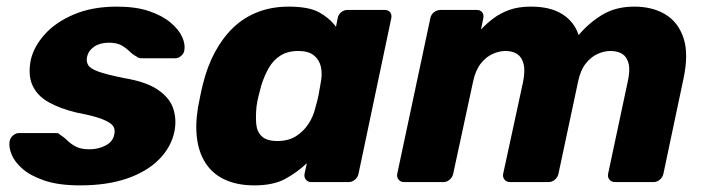

<svg xmlns="http://www.w3.org/2000/svg" viewBox="-20 -550 2135 580"><path d="M222 10Q157 10 114.5 -4.5Q72 -19 48 -40Q24 -61 15 -83.5Q6 -106 9 -123Q11 -134 19.5 -141Q28 -148 37 -148H151Q154 -148 156.5 -147Q159 -146 161 -143Q173 -136 183.5 -125.5Q194 -115 209.5 -107Q225 -99 250 -99Q277 -99 299 -110.5Q321 -122 325 -143Q329 -159 321.5 -169.5Q314 -180 289 -190Q264 -200 211 -210Q161 -222 126.5 -241.5Q92 -261 78 -292.5Q64 -324 73 -369Q82 -409 115 -446Q148 -483 203.5 -506.5Q259 -530 333 -530Q390 -530 430 -516.5Q470 -503 495 -482Q520 -461 530 -439Q540 -417 537 -399Q536 -389 527.5 -381.5Q519 -374 510 -374H406Q402 -374 398.5 -375.5Q395 -377 393 -379Q381 -385 371 -395Q361 -405 347 -413Q333 -421 309 -421Q282 -421 264.5 -409Q247 -397 243 -378Q240 -365 246 -354Q252 -343 276.5 -334Q301 -325 355 -314Q422 -303 457.5 -278.5Q493 -254 503.5 -221.5Q514 -189 507 -153Q497 -105 460 -68Q423 -31 363 -10.5Q303 10 222 10Z M748 10Q700 10 663.5 -5.5Q627 -21 605 -51.5Q583 -82 576 -125.5Q569 -169 578 -225Q582 -245 585 -260.5Q588 -276 593 -296Q606 -349 629 -392Q652 -435 684 -466Q716 -497 758.5 -513.5Q801 -530 852 -530Q913 -530 944.5 -512.5Q976 -495 995 -469L1000 -495Q1002 -506 1010.5 -513Q1019 -520 1030 -520H1142Q1153 -520 1158.5 -513Q1164 -506 1162 -495L1063 -25Q1061 -15 1052.5 -7.5Q1044 0 1033 0H920Q910 0 904 -7.5Q898 -15 900 -25L907 -57Q876 -28 840.5 -9Q805 10 748 10ZM818 -124Q851 -124 874 -138.5Q897 -153 912 -176Q927 -199 933 -226Q939 -246 942.5 -264Q946 -282 949 -301Q954 -326 949.5 -347.5Q945 -369 928.5 -382.5Q912 -396 881 -396Q849 -396 827 -382Q805 -368 791.5 -344Q778 -320 769 -291Q765 -276 761 -260Q757 -244 755 -229Q752 -200 754 -176Q756 -152 771 -138Q786 -124 818 -124Z M1201 0Q1190 0 1184 -7.5Q1178 -15 1180 -25L1280 -495Q1282 -506 1291 -513Q1300 -520 1311 -520H1420Q1431 -520 1436.5 -513Q1442 -506 1440 -495L1433 -461Q1450 -479 1470.5 -494.5Q1491 -510 1518.5 -520Q1546 -530 1584 -530Q1643 -530 1679 -507Q1715 -484 1728 -444Q1760 -482 1800.5 -506Q1841 -530 1896 -530Q1951 -530 1990 -506.5Q2029 -483 2045 -434.5Q2061 -386 2044 -309L1984 -25Q1982 -15 1973.5 -7.5Q1965 0 1954 0H1838Q1827 0 1821 -7.5Q1815 -15 1817 -25L1876 -302Q1884 -337 1879 -357.5Q1874 -378 1860 -387Q1846 -396 1824 -396Q1805 -396 1785 -387Q1765 -378 1749 -357.5Q1733 -337 1726 -302L1667 -25Q1665 -15 1656.5 -7.5Q1648 0 1637 0H1521Q1510 0 1504 -7.5Q1498 -15 1500 -25L1560 -302Q1567 -337 1561.5 -357.5Q1556 -378 1542 -387Q1528 -396 1507 -396Q1488 -396 1468 -387Q1448 -378 1432 -357.5Q1416 -337 1409 -303L1349 -25Q1347 -15 1338.5 -7.5Q1330 0 1320 0Z"/></svg>

Font: Rubik Light
Style: Bold Italic
Weight: 700
Italic angle: -12°
Version: Version 2.104